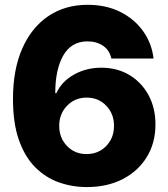

<svg xmlns="http://www.w3.org/2000/svg" viewBox="-20 -757 690 787"><path d="M335.9 9.8Q275.9 9.8 221.4 -9.5Q167 -28.8 124.5 -71.3Q82 -113.8 57.6 -182.9Q33.2 -252 33.2 -351.6Q33.2 -471.2 71 -557.6Q108.9 -644 177.7 -690.7Q246.6 -737.3 338.9 -737.3Q415.5 -737.3 473.9 -707.8Q532.2 -678.2 567.4 -628.2Q602.5 -578.1 609.4 -517.1H436.5Q428.7 -551.8 402.1 -569.6Q375.5 -587.4 338.9 -587.4Q272.5 -587.4 239.5 -529.8Q206.5 -472.2 206.5 -375H210.9Q233.4 -423.8 283.9 -451.7Q334.5 -479.5 395 -479.5Q460.4 -479.5 510.5 -449.5Q560.5 -419.4 588.9 -366.9Q617.2 -314.5 617.2 -247.1Q617.2 -170.9 581.5 -113Q545.9 -55.2 482.7 -22.7Q419.4 9.8 335.9 9.8ZM334.5 -125.5Q383.3 -125.5 415.3 -158.4Q447.3 -191.4 447.3 -241.2Q447.3 -290.5 415.5 -323.7Q383.8 -356.9 335 -356.9Q287.1 -356.9 254.9 -323.5Q222.7 -290 222.7 -241.2Q222.7 -191.9 254.6 -158.7Q286.6 -125.5 334.5 -125.5Z"/></svg>

Font: Inter Tight ExtraBold
Style: Regular
Weight: 800
Designer: Rasmus Andersson
Foundry: rsms
Version: Version 3.004; ttfautohint (v1.8.4.7-5d5b)